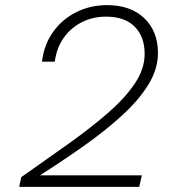

<svg xmlns="http://www.w3.org/2000/svg" viewBox="-20 -730 690 750"><path d="M55 0 63 -38Q157 -104 243.5 -165.5Q330 -227 398 -285.5Q466 -344 505.5 -402Q545 -460 545 -519Q545 -587 506 -626Q467 -665 394 -665Q343 -665 300 -643.5Q257 -622 229 -582.5Q201 -543 194 -489H144Q152 -556 187.5 -605.5Q223 -655 278 -682.5Q333 -710 398 -710Q490 -710 543.5 -659Q597 -608 597 -523Q597 -461 560.5 -401Q524 -341 460 -282Q396 -223 313 -164Q230 -105 136 -45H534L524 0Z"/></svg>

Font: Azeret Mono Thin Thin
Style: Italic
Weight: 250
Italic angle: -12°
Version: Version 1.002